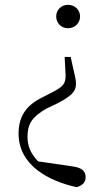

<svg xmlns="http://www.w3.org/2000/svg" viewBox="-20 -553 455 796"><path d="M262 -436C291 -436 312 -458 312 -485C312 -511 291 -533 262 -533C233 -533 213 -511 213 -485C213 -458 233 -436 262 -436ZM138 116C109 86 94 54 94 14C94 -39 113 -69 173 -103L215 -123C275 -154 295 -173 295 -205C295 -224 290 -241 282 -276L273 -317H248L252 -241C252 -204 241 -193 192 -168L155 -149C90 -117 57 -72 57 1C57 133 183 198 298 223C321 216 335 204 335 182C335 160 324 143 282 137Z"/></svg>

Font: Noto Serif CJK KR ExtraLight
Style: Regular
Weight: 250
Designer: Ryoko NISHIZUKA 西塚涼子 (kana & ideographs); Frank Grießhammer (Latin, Greek & Cyrillic); Wenlong ZHANG 张文龙 (bopomofo); San
Foundry: Adobe Systems Incorporated
Version: Version 1.000;PS 1;hotconv 16.6.53;makeotf.lib2.5.65590